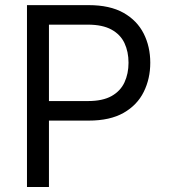

<svg xmlns="http://www.w3.org/2000/svg" viewBox="-20 -748 675 768"><path d="M87.9 0V-727.5H334Q419.4 -727.5 473.9 -696.8Q528.3 -666 554.7 -613.8Q581.1 -561.5 581.1 -497.1Q581.1 -433.1 554.9 -380.4Q528.8 -327.6 474.4 -296.6Q419.9 -265.6 335 -265.6H159.2V-343.8H332Q390.6 -343.8 426.3 -363.8Q461.9 -383.8 478 -418.7Q494.1 -453.6 494.1 -497.1Q494.1 -541 478 -575.4Q461.9 -609.9 426 -629.6Q390.1 -649.4 331.1 -649.4H175.8V0Z"/></svg>

Font: GitLab Sans
Style: Regular
Weight: 400
Designer: Rasmus Andersson
Foundry: Modifications by GitLab B.V., manufactured by rsms
Version: Version 4.000;git-c8fb6b7